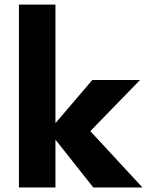

<svg xmlns="http://www.w3.org/2000/svg" viewBox="-20 -827 648 847"><path d="M224.6 -210.9V0H63.5V-806.6H224.6V-283.7L387.2 -474.1H597.7L378.4 -248.5L608.4 0H391.6Z"/></svg>

Font: Glacial Indifference
Style: Bold
Weight: 700
Designer: Alfredo Marco Pradil
Foundry: Alfredo Marco Pradil
Version: Version 1.312